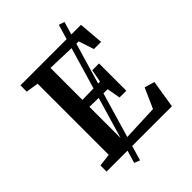

<svg xmlns="http://www.w3.org/2000/svg" viewBox="-265 -956 1170 1170"><g transform="rotate(-45 320.5 -371.0)"><path d="M196.5 81.5 466.5 -838 503.5 -826.5 232.5 96ZM121.5 -63V-676L40.5 -688.5V-743H562L575.5 -582.5H513.5L481 -681L245 -688.5V-413L399.5 -416L415 -498.5H473.5V-263.5H415L400 -350L245 -353V-58.5L509.5 -69.5L567 -199L632 -180L603 0H40V-53Z"/></g></svg>

Font: Merriweather 20pt SemiBold
Style: Regular
Weight: 600
Version: Version 2.100